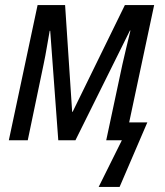

<svg xmlns="http://www.w3.org/2000/svg" viewBox="-20 -556 654 761"><path d="M371 185H454L564 -71H492L591 -536H475L268 -113H266L238 -536H129L15 0H90L153 -302Q160 -335 166 -371Q172 -407 177 -434H179L211 0H279L495 -435H497Q488 -400 480 -364.5Q472 -329 465 -300L401 0H463Z"/></svg>

Font: Noto Sans UI SemiCondensed
Style: Italic
Weight: 400
Width: 4
Italic angle: -12°
Designer: Monotype Design Team
Foundry: Monotype Imaging Inc.
Version: Version 1.901